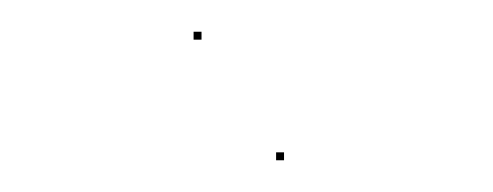

<svg xmlns="http://www.w3.org/2000/svg" viewBox="-20 -237 311 121"><path d="M154 -136V-141H159V-136ZM102 -212V-217H107V-212Z"/></svg>

Font: FRB American Cursive Just Beginnings
Style: Italic
Weight: 400
Italic angle: -25°
Version: Version 2.0;Modular Font Editor K font №1